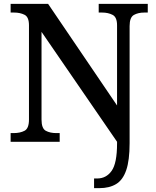

<svg xmlns="http://www.w3.org/2000/svg" viewBox="-20 -734 810 994"><path d="M467 240V190H483Q530 190 558 150.5Q586 111 586 9V0L195 -569V-115Q195 -69 217 -57Q239 -45 271 -45H289V0H35V-45H51Q84 -45 107 -57Q130 -69 130 -115V-603Q130 -646 107 -657.5Q84 -669 53 -669H35V-714H229L586 -188V-603Q586 -645 563 -657Q540 -669 509 -669H491V-714H745V-669H727Q695 -669 673 -656.5Q651 -644 651 -599V7Q651 96 633.5 147Q616 198 581 219Q546 240 495 240Z"/></svg>

Font: Noto Serif Sinhala Medium
Style: Regular
Weight: 500
Designer: Jelle Bosma - Monotype Design Team
Foundry: Monotype Imaging Inc.
Version: Version 2.007; ttfautohint (v1.8.4.7-5d5b)